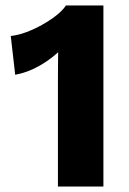

<svg xmlns="http://www.w3.org/2000/svg" viewBox="-20 -680 471 700"><path d="M191.2 0V-379.6Q191.2 -406.2 191.4 -433.8Q191.6 -461.4 192 -489.6Q159.2 -459.6 119 -437.5Q78.8 -415.4 35.4 -407.4L19.2 -548.8Q45 -551.4 74.6 -562.3Q104.2 -573.2 132.9 -589.2Q161.6 -605.2 184.9 -623.4Q208.2 -641.6 220.4 -660H357V0Z"/></svg>

Font: Work Sans
Style: Regular
Weight: 400
Designer: Wei Huang
Foundry: Wei Huang
Version: Version 2.006; ttfautohint (v1.8.1.43-b0c9)